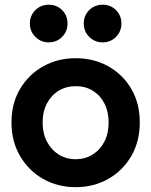

<svg xmlns="http://www.w3.org/2000/svg" viewBox="-20 -774 632 802"><path d="M296 7.8Q221 7.8 160.3 -26.6Q99.5 -61.1 63.8 -122.2Q28 -183.2 28 -262.8Q28 -342.1 63.8 -402.5Q99.5 -462.9 160.3 -496.9Q221 -530.9 296 -530.9Q372 -530.9 432.6 -496.9Q493.2 -462.9 528.6 -402.5Q563.9 -342.1 563.9 -262.8Q563.9 -183.2 528.4 -122.2Q492.8 -61.1 432.2 -26.6Q371.6 7.8 296 7.8ZM296 -109Q335.5 -109 366.7 -128.3Q398 -147.7 415.9 -182.2Q433.8 -216.8 433.8 -262.8Q433.8 -307.4 416.3 -341.5Q398.8 -375.7 367.8 -394.9Q336.9 -414.1 296.5 -414.1Q257 -414.1 225.6 -395.2Q194.2 -376.3 176.2 -342.1Q158.1 -307.9 158.1 -262.8Q158.1 -216.8 176.2 -182.2Q194.3 -147.7 225.4 -128.3Q256.5 -109 296 -109ZM408.5 -597.1Q375.7 -597.1 352.8 -620Q329.9 -642.9 329.9 -675.7Q329.9 -709.2 352.8 -731.8Q375.7 -754.3 408.5 -754.3Q442.1 -754.3 464.6 -731.8Q487.2 -709.2 487.2 -675.7Q487.2 -642.9 464.6 -620Q442.1 -597.1 408.5 -597.1ZM183.4 -597.1Q150.6 -597.1 127.7 -620Q104.8 -642.9 104.8 -675.7Q104.8 -709.2 127.7 -731.8Q150.6 -754.3 183.4 -754.3Q217 -754.3 239.5 -731.8Q262.1 -709.2 262.1 -675.7Q262.1 -642.9 239.5 -620Q217 -597.1 183.4 -597.1Z"/></svg>

Font: Reddit Sans
Style: Regular
Weight: 400
Designer: Stephen Hutchings
Foundry: Reddit
Version: Version 1.014